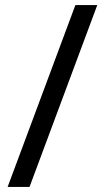

<svg xmlns="http://www.w3.org/2000/svg" viewBox="-20 -734 412 754"><path d="M362 -714 96 0H10L276 -714Z"/></svg>

Font: Noto Sans Sundanese
Style: Regular
Weight: 400
Designer: Monotype Design Team (Regular), Sérgio L. Martins (other weights)
Foundry: Monotype Imaging Inc.
Version: Version 2.003